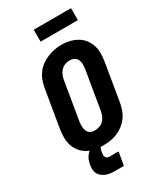

<svg xmlns="http://www.w3.org/2000/svg" viewBox="-271 -1034 1142 1338"><g transform="rotate(-30 300.0 -365.0)"><path d="M256 8Q224 8 192 2Q160 -4 133 -19Q106 -34 86.5 -58Q67 -82 57 -112Q47 -142 47 -174.5Q47 -207 52 -240L103 -545Q108 -573 118 -600.5Q128 -628 146 -652.5Q164 -677 189 -695Q214 -713 241.5 -724Q269 -735 297 -740.5Q325 -746 354 -746Q387 -746 418 -738.5Q449 -731 476 -716Q503 -701 522.5 -677Q542 -653 552 -623Q562 -593 562 -560.5Q562 -528 557 -495L506 -190Q501 -162 491 -134.5Q481 -107 463 -83Q445 -59 420.5 -40.5Q396 -22 368.5 -11Q341 0 312.5 4Q284 8 256 8ZM259 -112Q278 -112 297 -118.5Q316 -125 330 -139.5Q344 -154 351.5 -172.5Q359 -191 362 -209L413 -514Q416 -534 416 -553Q416 -572 408.5 -589Q401 -606 384.5 -614.5Q368 -623 348 -623Q329 -623 311 -616Q293 -609 279 -594.5Q265 -580 257.5 -562Q250 -544 247 -526L196 -221Q194 -208 193.5 -195Q193 -182 194.5 -170Q196 -158 200.5 -146.5Q205 -135 213.5 -127Q222 -119 234 -115.5Q246 -112 259 -112ZM235 203Q217 203 199.5 200.5Q182 198 166 191.5Q150 185 137 174.5Q124 164 116 149Q108 134 107 116Q106 98 109 80Q112 63 117.5 47Q123 31 133 17Q143 3 156.5 -9Q170 -21 185.5 -28Q201 -35 217.5 -37.5Q234 -40 251 -40L244 0Q240 0 237 4.5Q234 9 232.5 13Q231 17 229.5 21Q228 25 227 29Q226 33 225.5 37.5Q225 42 224 46Q222 55 222 64Q222 73 225.5 80.5Q229 88 236.5 92.5Q244 97 253 97H328L310 203ZM540 -837H240V-933H540Z"/></g></svg>

Font: Iosevka Curly Heavy Extended
Style: Italic
Weight: 900
Width: 7
Italic angle: -9°
Monospace: yes
Designer: Belleve Invis
Foundry: Belleve Invis
Version: Version 11.1.0; ttfautohint (v1.8.3)